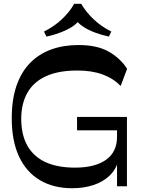

<svg xmlns="http://www.w3.org/2000/svg" viewBox="-20 -977 740 1007"><path d="M358.4 10.2Q261 10.2 189.7 -31.8Q118.4 -73.8 80 -155.7Q41.6 -237.6 41.6 -356.6Q41.6 -455.1 66.7 -527.6Q91.8 -600 138.2 -647.2Q184.6 -694.4 248.9 -717.6Q313.2 -740.8 391.1 -740.8Q491.2 -740.8 552.3 -705.1Q613.3 -669.4 646.6 -616L612.7 -525.8Q575.9 -565.3 517.9 -586.5Q460 -607.7 384.4 -607.1Q286.6 -607.1 221.6 -577.5Q156.6 -547.9 124.2 -491.4Q91.9 -435 91.3 -354.9Q91.3 -270.6 123.4 -213.3Q155.6 -156.1 218.2 -126.9Q280.9 -97.8 373.1 -97.8Q478 -97.8 535.9 -138.8Q593.8 -179.8 593.8 -259.6V-330.2L628.7 -293.6H384.1V-363.6H645.8V0H593.8V-141.6L602 -137.9Q589.2 -89.2 555.1 -56.2Q520.9 -23.2 470.3 -6.5Q419.8 10.2 358.4 10.2ZM223.5 -785.1 210.9 -811.6Q263.9 -837.8 304.7 -876.3Q345.6 -914.7 369 -957.1H405.9Q430.1 -914.7 471.1 -875.9Q512.2 -837.1 563.8 -811.6L551.1 -785.1Q513.5 -793.2 477.9 -806.4Q442.4 -819.5 415.2 -837.9Q387.9 -856.2 373.6 -879.2H401.9Q379.4 -843.9 328.5 -820Q277.7 -796 223.5 -785.1Z"/></svg>

Font: Savate ExtraLight
Style: Regular
Weight: 200
Designer: Max Esnée
Foundry: Plomb Type
Version: Version 2.000